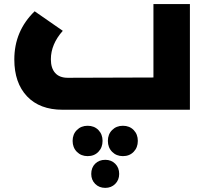

<svg xmlns="http://www.w3.org/2000/svg" viewBox="-20 -535 1011 936"><path d="M728 -515.1H905.8V0H285.2Q173.8 0 111.8 -65.4Q49.8 -130.9 49.8 -245.1Q49.8 -383.8 148.9 -480L286.1 -384.8Q228 -319.3 228 -246.1Q228 -202.6 249 -179.2Q270 -155.8 310.1 -155.8L728 -157.2ZM407.2 226.1Q375.5 226.1 354.7 205.1Q334 184.1 334 151.9Q334 119.6 354.7 98.9Q375.5 78.1 407.2 78.1Q439.5 78.1 459.7 98.9Q480 119.6 480 151.9Q480 184.1 459.7 205.1Q439.5 226.1 407.2 226.1ZM579.1 78.1Q611.3 78.1 631.6 98.9Q651.9 119.6 651.9 151.9Q651.9 184.1 631.6 205.1Q611.3 226.1 579.1 226.1Q547.4 226.1 526.6 205.1Q505.9 184.1 505.9 151.9Q505.9 119.6 526.6 98.9Q547.4 78.1 579.1 78.1ZM493.2 244.1Q522.5 244.1 541.7 263.2Q561 282.2 561 313Q561 342.3 541.7 361.6Q522.5 380.9 493.2 380.9Q463.4 380.9 444.1 361.6Q424.8 342.3 424.8 313Q424.8 282.2 443.8 263.2Q462.9 244.1 493.2 244.1Z"/></svg>

Font: Montserrat-Arabic
Style: Bold
Weight: 700
Designer: Mohamed Gaber
Foundry: Kief Type Foundry
Version: Version 5.008;PS 005.008;hotconv 1.0.88;makeotf.lib2.5.64775